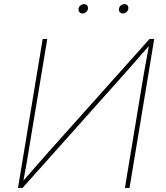

<svg xmlns="http://www.w3.org/2000/svg" viewBox="-20 -918 811 938"><path d="M612.8 0H590.3L681.6 -551.3Q686 -576.7 690.7 -602.1Q695.3 -627.4 700 -652.8Q704.6 -678.2 709 -703.6H716.8Q693.8 -678.2 671.6 -652.8Q649.4 -627.4 627.4 -602.1Q605.5 -576.7 582.5 -551.3L90.3 0H67.9L188.5 -727.5H210.9L119.1 -175.3Q115.2 -149.9 110.6 -124.5Q106 -99.1 101.3 -74Q96.7 -48.8 92.3 -23.4H83.5Q106 -48.8 127.9 -74Q149.9 -99.1 172.1 -124.5Q194.3 -149.9 216.8 -175.3L710.4 -727.5H733.4ZM580.1 -852.1Q570.8 -852.1 565.2 -858.9Q559.6 -865.7 561 -875Q562.5 -884.8 570.6 -891.4Q578.6 -897.9 588.4 -897.9Q597.7 -897.9 603 -891.4Q608.4 -884.8 606.9 -875Q605.5 -865.7 597.7 -858.9Q589.8 -852.1 580.1 -852.1ZM382.8 -852.1Q373.5 -852.1 367.9 -858.9Q362.3 -865.7 363.8 -875Q365.2 -884.8 373.3 -891.4Q381.3 -897.9 391.1 -897.9Q400.4 -897.9 405.8 -891.4Q411.1 -884.8 409.7 -875Q408.2 -865.7 400.4 -858.9Q392.6 -852.1 382.8 -852.1Z"/></svg>

Font: Inter Thin
Style: Italic
Weight: 250
Italic angle: -9.3988°
Designer: Rasmus Andersson
Foundry: rsms
Version: Version 4.001;git-66647c0bb